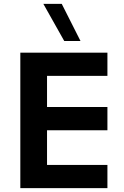

<svg xmlns="http://www.w3.org/2000/svg" viewBox="-20 -972 643 992"><path d="M85 -700V0H535V-120H223V-299H535V-419H223V-580H535V-700ZM312 -760H396L299 -952H204Z"/></svg>

Font: Gully SemiBold
Style: Regular
Weight: 600
Designer: jaikishan Patel
Foundry: MagicType
Version: Version 1.000;Glyphs 3.2 (3242)